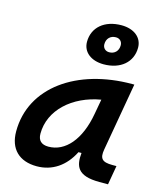

<svg xmlns="http://www.w3.org/2000/svg" viewBox="-119 -886 824 982"><g transform="rotate(15 293.0 -394.5)"><path d="M168.9 10.3C250.5 10.3 316.9 -34.7 356.9 -114.7H373C366.2 -44.9 381.3 4.9 499.5 4.9H545.4L563 -96.2H541C485.8 -96.2 472.2 -113.3 480.5 -161.6L543.5 -522.5H532.2C241.2 -522.5 21.5 -370.1 21.5 -135.3C21.5 -43 75.2 10.3 168.9 10.3ZM200.7 -102.1C163.6 -102.1 144.5 -120.1 144.5 -156.2C144.5 -281.2 253.4 -379.4 400.4 -404.3L386.2 -325.7C361.3 -183.1 289.6 -102.1 200.7 -102.1ZM364.3 -582C453.6 -582 513.2 -632.8 513.2 -709.5C513.2 -763.2 468.8 -798.8 402.3 -798.8C312.5 -798.8 252.9 -748 252.9 -671.4C252.9 -617.7 297.4 -582 364.3 -582ZM376 -648.9C356 -648.9 341.8 -662.6 341.8 -682.6C341.8 -712.4 361.3 -731.9 390.6 -731.9C410.6 -731.9 424.3 -718.3 424.3 -698.2C424.3 -668.5 404.8 -648.9 376 -648.9Z"/></g></svg>

Font: Cascadia Mono SemiBold
Style: Italic
Weight: 600
Italic angle: -10°
Monospace: yes
Designer: Aaron Bell
Foundry: Saja Typeworks
Version: Version 2404.023